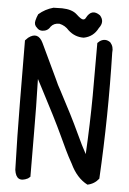

<svg xmlns="http://www.w3.org/2000/svg" viewBox="-57 -872 613 910"><g transform="rotate(5 250.0 -417.0)"><path d="M160.2 -829.1Q180.7 -830.1 201.2 -830.1Q249 -829.1 272 -807.6Q294.9 -786.1 304.2 -786.1Q313.5 -786.1 317.4 -794.9Q341.8 -841.8 382.8 -812.5Q408.2 -784.2 382.8 -752Q361.3 -709 315.4 -700.2Q273.4 -699.2 241.2 -728.5Q222.7 -750 195.3 -755.9Q168.9 -756.8 154.3 -738.3Q142.6 -716.8 116.2 -715.8Q100.6 -715.8 90.8 -727.5Q75.2 -740.2 80.1 -760.7Q84 -777.3 90.8 -792Q121.1 -818.4 160.2 -829.1ZM392.6 -690.4Q418 -707 442.4 -689.5Q460 -669.9 456.1 -641.6Q463.9 -341.8 447.3 -41Q426.8 -14.6 393.6 -7.8Q341.8 -34.2 310.5 -100.6Q302.7 -115.2 293.9 -130.9Q285.2 -146.5 248 -226.6Q210.9 -306.6 137.7 -445.3L116.2 -486.3Q120.1 -350.6 120.1 -234.4Q120.1 -127.9 121.1 -21.5Q116.2 -16.6 110.4 -12.7Q55.7 14.6 46.9 -47.9Q42 -207 41 -366.2Q40 -514.6 39.1 -663.1Q45.9 -669.9 52.7 -676.8Q97.7 -710.9 123 -658.2Q163.1 -575.2 201.2 -493.2Q212.9 -465.8 227.5 -440.4Q291 -321.3 322.8 -252.4Q354.5 -183.6 373 -151.4Q380.9 -296.9 381.8 -428.7Q381.8 -554.7 381.8 -680.7Q387.7 -685.5 392.6 -690.4Z"/></g></svg>

Font: NaikaiFont
Style: Regular
Weight: 400
Version: Version 1.67